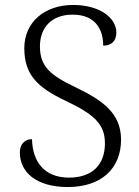

<svg xmlns="http://www.w3.org/2000/svg" viewBox="-20 -744 559 774"><path d="M253 10C389 10 468 -65 468 -181C468 -290 390 -341 285 -392C184 -440 141 -475 141 -557C141 -632 187 -685 273 -685C358 -685 396 -633 396 -560C429 -560 449 -578 449 -613C449 -672 382 -724 275 -724C159 -724 78 -654 78 -550C78 -444 129 -392 246 -337C361 -282 403 -243 403 -166C403 -81 353 -28 258 -28C158 -28 111 -93 109 -183C78 -183 60 -161 60 -129C60 -52 124 10 253 10Z"/></svg>

Font: Noto Serif Lao Light
Style: Regular
Weight: 300
Designer: Monotype Design Team
Foundry: Monotype Imaging Inc.
Version: Version 2.003